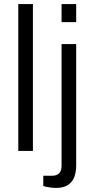

<svg xmlns="http://www.w3.org/2000/svg" viewBox="-20 -743 463 945"><path d="M70 0V-723H142V0ZM283 -634V-723H355V-634ZM254 182Q244 182 232.5 180.5Q221 179 210.5 177Q200 175 193 172V122H236Q260 122 271.5 109.5Q283 97 283 73V-526H355V73Q355 101 346.5 126Q338 151 316 166.5Q294 182 254 182Z"/></svg>

Font: Archivo SemiBold Light
Style: Regular
Weight: 300
Version: Version 2.001